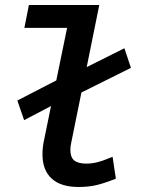

<svg xmlns="http://www.w3.org/2000/svg" viewBox="-20 -732 590 764"><path d="M49 -332 204 -412 247 -621H77L95 -712H375L325 -465L475 -540L501 -462L304 -364L263 -162Q260 -149 260 -135Q260 -106 275.5 -93.5Q291 -81 323 -81Q346 -81 367.5 -86.5Q389 -92 410 -101L428 -108L441 -21L431 -17Q395 -3 364 4.5Q333 12 292 12Q222 12 185.5 -21.5Q149 -55 149 -118Q149 -146 155 -173L183 -310L76 -254Z"/></svg>

Font: Codetta
Style: Bold Italic
Weight: 700
Italic angle: -11°
Designer: Ulrich Proeller
Foundry: PROSA GmbH
Version: Version 2.00;September 29, 2018;FontCreator 11.5.0.2427 64-b